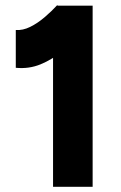

<svg xmlns="http://www.w3.org/2000/svg" viewBox="-20 -722 466 742"><path d="M185 0V-614L201 -700H338V0ZM41 -460V-606Q68 -604 96.5 -618Q125 -632 152.5 -655.5Q180 -679 201 -702L303 -603Q266 -561 224 -526.5Q182 -492 137 -473.5Q92 -455 41 -460Z"/></svg>

Font: Figtree Light ExtraBold
Style: Regular
Weight: 800
Version: Version 2.001;gftools[0.9.30]